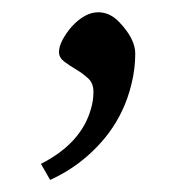

<svg xmlns="http://www.w3.org/2000/svg" viewBox="-20 -134 290 316"><path d="M129.9 44.4Q133.8 31.2 133.8 17.1Q133.8 2.9 125 -5.1Q116.2 -13.2 105.5 -19.5Q94.7 -25.9 85.9 -32.5Q77.1 -39.1 77.1 -48.3Q77.1 -57.6 83 -68.6Q88.9 -79.6 97.7 -89.8Q119.6 -113.8 141.6 -113.8Q160.6 -113.8 175.8 -98.1Q202.6 -70.3 202.6 -45.7Q202.6 -21 196.5 3.9Q190.4 28.8 180.7 48.8Q163.6 85 132.6 114.7Q101.6 144.5 62.5 162.1L47.4 135.7Q114.3 101.6 129.9 44.4Z"/></svg>

Font: Habibi
Style: Regular
Weight: 400
Designer: Magnus Gaarde
Foundry: Magnus Gaarde
Version: Version 1.001